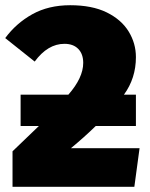

<svg xmlns="http://www.w3.org/2000/svg" viewBox="-25 -716 575 736"><path d="M490 0H23V-136L124 -233H54V-353H237Q294 -418 294 -475Q294 -509 275 -528.5Q256 -548 222 -548Q158 -548 108 -480L-5 -570Q37 -627 99 -661.5Q161 -696 244 -696Q328 -696 384 -668.5Q440 -641 468 -595.5Q496 -550 496 -497Q496 -416 450 -353H496V-233H342Q299 -191 247 -148H510Z"/></svg>

Font: Trujillo Black
Style: Regular
Weight: 900
Designer: Fira Sans original fonts by bBox Type GmbH, Carrois Corporate GbR, & Edenspiekermann AG / Changes by Cristiano Sobral
Foundry: Fira Sans original fonts by bBox Type GmbH, Carrois Corporate GbR, & Edenspiekermann AG / Changes by Cristiano Sobral
Version: Version 4.301;July 28, 2020;FontCreator 13.0.0.2655 64-bit